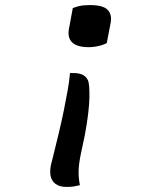

<svg xmlns="http://www.w3.org/2000/svg" viewBox="-20 -565 640 757"><path d="M256 -277H270Q291 -277 305 -270.5Q319 -264 326 -250Q330 -242 331.5 -224.5Q333 -207 332.5 -180Q332 -153 327.5 -115.5Q323 -78 314 -30L300 36Q291 77 290 106.5Q289 136 295 165Q284 168 272.5 170Q261 172 242 172Q216 172 199.5 160.5Q183 149 179 126Q175 103 185 69L211 -37Q223 -87 231.5 -129Q240 -171 246.5 -207Q253 -243 256 -277ZM267 -533Q277 -537 288 -540Q299 -543 311 -544Q323 -545 335 -545Q365 -545 384 -538.5Q403 -532 411.5 -517Q420 -502 417 -479L401 -395Q391 -390 379.5 -386.5Q368 -383 355 -381Q342 -379 329 -379Q301 -379 282.5 -386.5Q264 -394 256 -409Q248 -424 251 -447Z"/></svg>

Font: Rec Mono Duotone
Style: Italic
Weight: 400
Italic angle: -10°
Monospace: yes
Version: Version 1.085; ttfautohint (v1.8.4.7-5d5b)